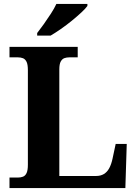

<svg xmlns="http://www.w3.org/2000/svg" viewBox="-20 -951 694 971"><path d="M28 0V-53H70Q84.6 -53 96.3 -57.5Q108 -62 114.5 -76Q121 -90 121 -118V-596Q121 -624.9 114.3 -638.4Q107.6 -652 96.3 -656.5Q85 -661 70 -661H28V-714H373V-661H331Q317.3 -661 305.8 -657Q294.3 -652.9 287.2 -639.9Q280 -626.9 280 -600V-61H466Q489 -61 505.5 -71Q522 -81 532.5 -100.5Q543 -120 549 -148L565 -223H621L614 0ZM168 -784Q183 -803 201.5 -829Q220 -855 237.5 -882Q255 -909 265 -931H422V-921Q413 -908 391.5 -888Q370 -868 343 -846Q316 -824 288 -804.5Q260 -785 236 -771H168Z"/></svg>

Font: Noto Serif Tamil
Style: Regular
Weight: 400
Designer: Indian Type Foundry, Tom Grace, and the Monotype Design Team
Foundry: Monotype Imaging Inc.
Version: Version 2.003